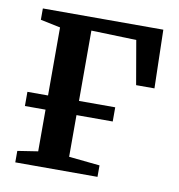

<svg xmlns="http://www.w3.org/2000/svg" viewBox="-66 -599 616 660"><g transform="rotate(10 242.0 -269.0)"><path d="M30 0V-40L101 -51V-483.5L31.5 -498V-537.5H452L457 -333.5H393L366.5 -486.5L209 -491.5V-51L317 -40V0ZM29 -246H335.5V-196.5H29Z"/></g></svg>

Font: Merriweather 60pt Medium
Style: Regular
Weight: 500
Version: Version 2.100